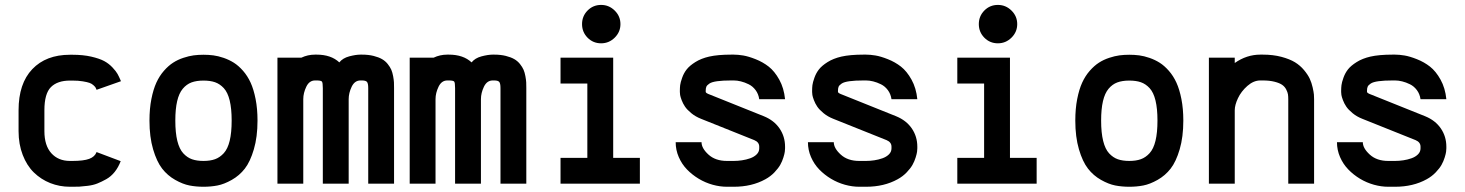

<svg xmlns="http://www.w3.org/2000/svg" viewBox="-20 -729 5814 762"><path d="M363.3 -372.6Q360.8 -378.4 359.4 -381.3Q357.9 -384.3 351.1 -390.6Q344.2 -397 335.2 -400.1Q326.2 -403.3 308.6 -406.2Q291 -409.2 267.6 -409.2H257.8Q208 -409.2 182.1 -383.3Q156.2 -357.4 156.2 -291.5V-208.5Q156.2 -151.4 183.8 -120.8Q211.4 -90.3 257.8 -90.3H267.6Q312 -90.3 334.2 -98.6Q356.4 -106.9 363.3 -125.5L459 -89.4Q449.7 -64.9 435.1 -46.6Q420.4 -28.3 401.6 -17.8Q382.8 -7.3 366.2 -0.7Q349.6 5.9 327.9 8.5Q306.2 11.2 295.2 11.7Q284.2 12.2 267.6 12.2H257.8Q216.3 12.2 179.4 -2.4Q142.6 -17.1 114.5 -44.4Q86.4 -71.8 70.1 -114.3Q53.7 -156.7 53.7 -208.5V-291.5Q53.7 -397.5 108.2 -454.6Q162.6 -511.7 257.8 -511.7H267.6Q309.6 -511.7 342.3 -504.2Q375 -496.6 393.6 -486.6Q412.1 -476.6 426.5 -461.2Q440.9 -445.8 446.5 -435.5Q452.1 -425.3 458 -411.6Q459.5 -408.2 460 -406.7Z M1002 -250.5Q1002 -185.5 987.5 -136.5Q973.1 -87.4 951.7 -59.8Q930.2 -32.2 899.9 -15.1Q869.6 2 843.3 7.1Q816.9 12.2 787.6 12.2Q758.3 12.2 731.9 7.1Q705.6 2 675.3 -15.1Q645 -32.2 623.5 -59.8Q602.1 -87.4 587.6 -136.5Q573.2 -185.5 573.2 -250.5Q573.2 -297.4 580.8 -335.9Q588.4 -374.5 600.6 -401.1Q612.8 -427.7 630.6 -448Q648.4 -468.3 667 -480.2Q685.5 -492.2 707.8 -499.5Q730 -506.8 748.5 -509.3Q767.1 -511.7 787.6 -511.7Q807.6 -511.7 826.7 -509.3Q845.7 -506.8 867.7 -499.3Q889.6 -491.7 908.2 -480Q926.8 -468.3 944.6 -448Q962.4 -427.7 974.6 -401.1Q986.8 -374.5 994.4 -335.9Q1002 -297.4 1002 -250.5ZM787.6 -409.2Q759.8 -409.2 740 -401.9Q720.2 -394.5 705.3 -376.7Q690.4 -358.9 683.1 -327.6Q675.8 -296.4 675.8 -250.5Q675.8 -202.1 683.8 -169.7Q691.9 -137.2 707.5 -120.4Q723.1 -103.5 742.2 -96.9Q761.2 -90.3 787.6 -90.3Q814.5 -90.3 833.5 -97.2Q852.5 -104 868.2 -121.1Q883.8 -138.2 891.6 -170.4Q899.4 -202.6 899.4 -250.5Q899.4 -297.9 891.6 -330.1Q883.8 -362.3 868.2 -379.2Q852.5 -396 833.5 -402.6Q814.5 -409.2 787.6 -409.2Z M1230.5 -409.7Q1207.5 -409.7 1195.6 -384.8Q1183.6 -359.9 1183.6 -335.4V0H1081.1V-500H1175.8Q1201.2 -512.2 1230.5 -512.2H1236.3Q1293.9 -512.2 1326.7 -481.4Q1340.3 -498.5 1366.2 -505.4Q1392.1 -512.2 1410.6 -512.2H1416.5Q1442.4 -512.2 1462.6 -507.1Q1482.9 -502 1496.1 -494.4Q1509.3 -486.8 1518.8 -474.9Q1528.3 -462.9 1533 -452.1Q1537.6 -441.4 1540.3 -426.5Q1543 -411.6 1543.5 -402.1Q1543.9 -392.6 1543.9 -379.4V0H1441.4V-379.4Q1441.4 -398.4 1436.3 -404.1Q1431.2 -409.7 1416.5 -409.7H1410.6Q1387.7 -409.7 1375.7 -384.8Q1363.8 -359.9 1363.8 -335.4V0H1261.2V-379.4Q1261.2 -400.9 1257.6 -405.3Q1253.9 -409.7 1236.3 -409.7Z M1755.4 -409.7Q1732.4 -409.7 1720.5 -384.8Q1708.5 -359.9 1708.5 -335.4V0H1606V-500H1700.7Q1726.1 -512.2 1755.4 -512.2H1761.2Q1818.8 -512.2 1851.6 -481.4Q1865.2 -498.5 1891.1 -505.4Q1917 -512.2 1935.5 -512.2H1941.4Q1967.3 -512.2 1987.5 -507.1Q2007.8 -502 2021 -494.4Q2034.2 -486.8 2043.7 -474.9Q2053.2 -462.9 2057.9 -452.1Q2062.5 -441.4 2065.2 -426.5Q2067.9 -411.6 2068.4 -402.1Q2068.8 -392.6 2068.8 -379.4V0H1966.3V-379.4Q1966.3 -398.4 1961.2 -404.1Q1956.1 -409.7 1941.4 -409.7H1935.5Q1912.6 -409.7 1900.6 -384.8Q1888.7 -359.9 1888.7 -335.4V0H1786.1V-379.4Q1786.1 -400.9 1782.5 -405.3Q1778.8 -409.7 1761.2 -409.7Z M2204.6 -500H2413.6V-102.5H2519.5V0H2204.6V-102.5H2311V-397.5H2204.6ZM2365.7 -709.5Q2397 -709.5 2419.7 -687Q2442.4 -664.6 2442.4 -633.3Q2442.4 -602.1 2419.7 -579.6Q2397 -557.1 2365.7 -557.1Q2334 -557.1 2312 -579.3Q2290 -601.6 2290 -633.3Q2290 -665 2312 -687.3Q2334 -709.5 2365.7 -709.5Z M2892.1 -409.7H2882.3Q2848.1 -409.7 2826.7 -406.7Q2805.2 -403.8 2795.7 -397.5Q2786.1 -391.1 2783.4 -385Q2780.8 -378.9 2780.8 -369.6V-364.3Q2780.8 -359.4 2798.8 -353L3011.7 -267.6Q3052.2 -251 3074 -219Q3095.7 -187 3095.7 -147V-140.1Q3095.7 -134.8 3094.7 -127Q3093.8 -119.1 3089.1 -104Q3084.5 -88.9 3076.7 -75Q3068.8 -61 3053.5 -44.9Q3038.1 -28.8 3017.6 -17.6Q2963.9 12.2 2892.1 12.2H2865.2Q2837.4 12.2 2808.3 4.2Q2779.3 -3.9 2753.2 -19.5Q2727.1 -35.2 2706.5 -56.4Q2686 -77.6 2673.8 -105.7Q2661.6 -133.8 2661.6 -164.6H2764.2Q2764.2 -140.6 2791.7 -115.5Q2819.3 -90.3 2865.2 -90.3H2892.1Q2908.2 -90.3 2924.8 -92.8Q2941.4 -95.2 2957.3 -100.8Q2973.1 -106.4 2983.2 -116.5Q2993.2 -126.5 2993.2 -140.1V-147Q2993.2 -164.6 2973.6 -172.9L2762.7 -257.3Q2740.2 -266.1 2723.6 -279.8Q2707 -293.5 2698.7 -305.7Q2690.4 -317.9 2685.3 -331.5Q2680.2 -345.2 2679.2 -352.1Q2678.2 -358.9 2678.2 -363.8V-369.6Q2678.2 -380.4 2679.4 -391.1Q2680.7 -401.9 2687.3 -420.4Q2693.8 -439 2705.3 -453.6Q2716.8 -468.3 2739.7 -482.7Q2762.7 -497.1 2794.4 -504.4Q2828.6 -512.2 2882.3 -512.2H2892.1Q2909.2 -512.2 2929.7 -508.8Q2950.2 -505.4 2978.8 -494.1Q3007.3 -482.9 3030.8 -464.6Q3054.2 -446.3 3072.8 -412.8Q3091.3 -379.4 3095.7 -335.4H2993.2Q2990.2 -356 2978.8 -371.3Q2967.3 -386.7 2951.4 -394.5Q2935.5 -402.3 2920.4 -406Q2905.3 -409.7 2892.1 -409.7Z M3417 -409.7H3407.2Q3373 -409.7 3351.6 -406.7Q3330.1 -403.8 3320.6 -397.5Q3311 -391.1 3308.3 -385Q3305.7 -378.9 3305.7 -369.6V-364.3Q3305.7 -359.4 3323.7 -353L3536.6 -267.6Q3577.1 -251 3598.9 -219Q3620.6 -187 3620.6 -147V-140.1Q3620.6 -134.8 3619.6 -127Q3618.7 -119.1 3614 -104Q3609.4 -88.9 3601.6 -75Q3593.8 -61 3578.4 -44.9Q3563 -28.8 3542.5 -17.6Q3488.8 12.2 3417 12.2H3390.1Q3362.3 12.2 3333.3 4.2Q3304.2 -3.9 3278.1 -19.5Q3252 -35.2 3231.4 -56.4Q3210.9 -77.6 3198.7 -105.7Q3186.5 -133.8 3186.5 -164.6H3289.1Q3289.1 -140.6 3316.7 -115.5Q3344.2 -90.3 3390.1 -90.3H3417Q3433.1 -90.3 3449.7 -92.8Q3466.3 -95.2 3482.2 -100.8Q3498 -106.4 3508.1 -116.5Q3518.1 -126.5 3518.1 -140.1V-147Q3518.1 -164.6 3498.5 -172.9L3287.6 -257.3Q3265.1 -266.1 3248.5 -279.8Q3231.9 -293.5 3223.6 -305.7Q3215.3 -317.9 3210.2 -331.5Q3205.1 -345.2 3204.1 -352.1Q3203.1 -358.9 3203.1 -363.8V-369.6Q3203.1 -380.4 3204.3 -391.1Q3205.6 -401.9 3212.2 -420.4Q3218.8 -439 3230.2 -453.6Q3241.7 -468.3 3264.6 -482.7Q3287.6 -497.1 3319.3 -504.4Q3353.5 -512.2 3407.2 -512.2H3417Q3434.1 -512.2 3454.6 -508.8Q3475.1 -505.4 3503.7 -494.1Q3532.2 -482.9 3555.7 -464.6Q3579.1 -446.3 3597.7 -412.8Q3616.2 -379.4 3620.6 -335.4H3518.1Q3515.1 -356 3503.7 -371.3Q3492.2 -386.7 3476.3 -394.5Q3460.4 -402.3 3445.3 -406Q3430.2 -409.7 3417 -409.7Z M3779.3 -500H3988.3V-102.5H4094.2V0H3779.3V-102.5H3885.7V-397.5H3779.3ZM3940.4 -709.5Q3971.7 -709.5 3994.4 -687Q4017.1 -664.6 4017.1 -633.3Q4017.1 -602.1 3994.4 -579.6Q3971.7 -557.1 3940.4 -557.1Q3908.7 -557.1 3886.7 -579.3Q3864.7 -601.6 3864.7 -633.3Q3864.7 -665 3886.7 -687.3Q3908.7 -709.5 3940.4 -709.5Z M4676.3 -250.5Q4676.3 -185.5 4661.9 -136.5Q4647.5 -87.4 4626 -59.8Q4604.5 -32.2 4574.2 -15.1Q4543.9 2 4517.6 7.1Q4491.2 12.2 4461.9 12.2Q4432.6 12.2 4406.2 7.1Q4379.9 2 4349.6 -15.1Q4319.3 -32.2 4297.9 -59.8Q4276.4 -87.4 4262 -136.5Q4247.6 -185.5 4247.6 -250.5Q4247.6 -297.4 4255.1 -335.9Q4262.7 -374.5 4274.9 -401.1Q4287.1 -427.7 4304.9 -448Q4322.8 -468.3 4341.3 -480.2Q4359.9 -492.2 4382.1 -499.5Q4404.3 -506.8 4422.9 -509.3Q4441.4 -511.7 4461.9 -511.7Q4481.9 -511.7 4501 -509.3Q4520 -506.8 4542 -499.3Q4564 -491.7 4582.5 -480Q4601.1 -468.3 4618.9 -448Q4636.7 -427.7 4648.9 -401.1Q4661.1 -374.5 4668.7 -335.9Q4676.3 -297.4 4676.3 -250.5ZM4461.9 -409.2Q4434.1 -409.2 4414.3 -401.9Q4394.5 -394.5 4379.6 -376.7Q4364.7 -358.9 4357.4 -327.6Q4350.1 -296.4 4350.1 -250.5Q4350.1 -202.1 4358.2 -169.7Q4366.2 -137.2 4381.8 -120.4Q4397.5 -103.5 4416.5 -96.9Q4435.5 -90.3 4461.9 -90.3Q4488.8 -90.3 4507.8 -97.2Q4526.9 -104 4542.5 -121.1Q4558.1 -138.2 4565.9 -170.4Q4573.7 -202.6 4573.7 -250.5Q4573.7 -297.9 4565.9 -330.1Q4558.1 -362.3 4542.5 -379.2Q4526.9 -396 4507.8 -402.6Q4488.8 -409.2 4461.9 -409.2Z M5092.8 -335.4Q5092.8 -346.2 5091.6 -354.5Q5090.3 -362.8 5084.7 -373.8Q5079.1 -384.8 5068.8 -392.1Q5058.6 -399.4 5038.8 -404.5Q5019 -409.7 4991.7 -409.7H4981.9Q4955.1 -409.7 4930.4 -387.9Q4905.8 -366.2 4893.1 -339.1Q4880.4 -312 4880.4 -291.5V0H4777.8V-500H4880.4V-479Q4927.7 -512.2 4981.9 -512.2H4991.7Q5032.7 -512.2 5065.7 -503.4Q5098.6 -494.6 5119.4 -481.9Q5140.1 -469.2 5155.5 -450.7Q5170.9 -432.1 5178.2 -416.3Q5185.5 -400.4 5189.7 -381.6Q5193.8 -362.8 5194.6 -353.8Q5195.3 -344.7 5195.3 -335.4V0H5092.8Z M5516.6 -409.7H5506.8Q5472.7 -409.7 5451.2 -406.7Q5429.7 -403.8 5420.2 -397.5Q5410.6 -391.1 5408 -385Q5405.3 -378.9 5405.3 -369.6V-364.3Q5405.3 -359.4 5423.3 -353L5636.2 -267.6Q5676.8 -251 5698.5 -219Q5720.2 -187 5720.2 -147V-140.1Q5720.2 -134.8 5719.2 -127Q5718.3 -119.1 5713.6 -104Q5709 -88.9 5701.2 -75Q5693.4 -61 5678 -44.9Q5662.6 -28.8 5642.1 -17.6Q5588.4 12.2 5516.6 12.2H5489.7Q5461.9 12.2 5432.9 4.2Q5403.8 -3.9 5377.7 -19.5Q5351.6 -35.2 5331.1 -56.4Q5310.5 -77.6 5298.3 -105.7Q5286.1 -133.8 5286.1 -164.6H5388.7Q5388.7 -140.6 5416.3 -115.5Q5443.8 -90.3 5489.7 -90.3H5516.6Q5532.7 -90.3 5549.3 -92.8Q5565.9 -95.2 5581.8 -100.8Q5597.7 -106.4 5607.7 -116.5Q5617.7 -126.5 5617.7 -140.1V-147Q5617.7 -164.6 5598.1 -172.9L5387.2 -257.3Q5364.7 -266.1 5348.1 -279.8Q5331.5 -293.5 5323.2 -305.7Q5314.9 -317.9 5309.8 -331.5Q5304.7 -345.2 5303.7 -352.1Q5302.7 -358.9 5302.7 -363.8V-369.6Q5302.7 -380.4 5304 -391.1Q5305.2 -401.9 5311.8 -420.4Q5318.4 -439 5329.8 -453.6Q5341.3 -468.3 5364.3 -482.7Q5387.2 -497.1 5418.9 -504.4Q5453.1 -512.2 5506.8 -512.2H5516.6Q5533.7 -512.2 5554.2 -508.8Q5574.7 -505.4 5603.3 -494.1Q5631.8 -482.9 5655.3 -464.6Q5678.7 -446.3 5697.3 -412.8Q5715.8 -379.4 5720.2 -335.4H5617.7Q5614.7 -356 5603.3 -371.3Q5591.8 -386.7 5575.9 -394.5Q5560.1 -402.3 5544.9 -406Q5529.8 -409.7 5516.6 -409.7Z"/></svg>

Font: Anka/Coder Condensed
Style: Bold
Weight: 700
Width: 4
Monospace: yes
Version: Version 001.100